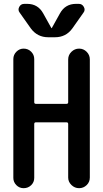

<svg xmlns="http://www.w3.org/2000/svg" viewBox="-20 -985 540 1005"><path d="M377.9 -964.8H392.6Q410.2 -964.8 418.9 -948.7Q427.7 -932.6 417 -918.9L358.4 -835.9Q325.2 -790 267.6 -790H232.4Q175.8 -790 141.6 -835.9L83 -918.9Q72.3 -932.6 80.6 -948.7Q88.9 -964.8 107.4 -964.8H122.1Q178.7 -964.8 206.1 -915L249 -837.9H250H251L293.9 -915Q321.3 -964.8 377.9 -964.8ZM103.5 0Q81.1 0 65.4 -16.1Q49.8 -32.2 49.8 -53.7V-675.8Q49.8 -698.2 65.9 -714.4Q82 -730.5 103.5 -730.5Q127 -730.5 143.1 -714.4Q159.2 -698.2 159.2 -675.8V-450.2Q159.2 -441.4 168 -441.4H328.1Q336.9 -441.4 336.9 -450.2V-673.8Q336.9 -697.3 354 -713.9Q371.1 -730.5 394 -730.5Q417 -730.5 433.6 -713.9Q450.2 -697.3 450.2 -673.8V-55.7Q450.2 -32.2 433.6 -16.1Q417 0 394 0Q371.1 0 354 -16.6Q336.9 -33.2 336.9 -55.7V-335.9Q336.9 -344.7 328.1 -344.7H168Q159.2 -344.7 159.2 -335.9V-53.7Q159.2 -31.2 143.1 -15.6Q127 0 103.5 0Z"/></svg>

Font: Rounded Mgen+ 1m medium
Style: Regular
Weight: 500
Designer: [Source Han Sans]
Ryoko NISHIZUKA  (kana & ideographs); Paul D. Hunt (Latin, Greek & Cyrillic); Wenlong ZHANG  (bopomofo
Version: Version 1.059.20150602